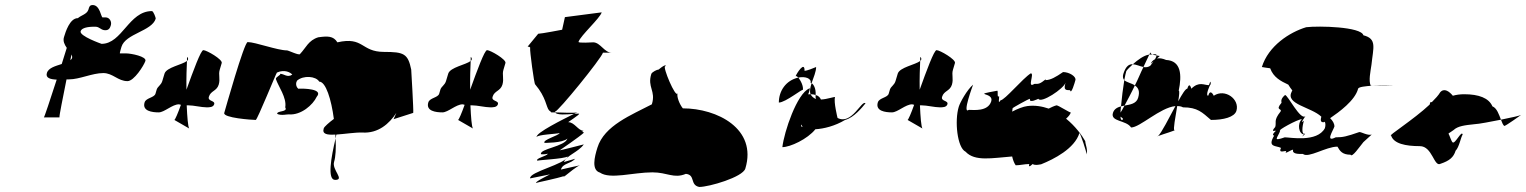

<svg xmlns="http://www.w3.org/2000/svg" viewBox="-20 -754 6057 762"><path d="M166 -464C160 -444 181 -439 205 -438C179 -358 156 -288 154 -288H216C215 -296 229 -363 244 -439H254C296 -439 346 -464 390 -464C428 -464 448 -432 486 -432C512 -432 551 -494 557 -512C563 -530 499 -542 482 -542H456C454 -542 462 -568 462 -568C478 -621 583 -630 598 -680C599 -682 589 -710 583 -710C491 -710 465 -580 383 -580C383 -580 294 -611 300 -630C306 -648 344 -648 358 -648C376 -648 380 -634 398 -634C413 -634 417 -644 420 -654C424 -668 415 -685 399 -685H387C381 -685 377 -734 348 -734C336 -734 334 -727 331 -716C325 -697 302 -694 288 -681L289 -682C257 -682 240 -627 234 -607C229 -591 236 -577 245 -564C239 -544 232 -522 225 -500C201 -492 172 -485 166 -464ZM264 -538C266 -533 267 -528 266 -524C265 -520 262 -518 259 -515C260 -523 263 -531 264 -538Z M554 -348C543 -313 584 -308 610 -308C632 -308 664 -340 690 -340C693 -339 696 -339 698 -338C686 -304 675 -279 672 -278L731 -244C726 -251 723 -290 721 -336H727C749 -336 779 -328 800 -328C811 -328 826 -328 830 -340C835 -356 803 -351 809 -370C816 -394 840 -392 848 -418C855 -442 846 -457 852 -477L860 -504C864 -518 800 -555 787 -555C777 -555 747 -473 720 -398C719 -445 721 -489 722 -512C703 -497 641 -487 633 -462L624 -432C619 -416 606 -411 602 -399L597 -382C592 -366 560 -366 554 -348ZM723 -528C728 -522 728 -517 722 -512C722 -523 722 -529 723 -528Z M870 -306C864 -286 981 -278 995 -278C1001 -278 1077 -466 1079 -466C1110 -480 1133 -466 1140 -458C1120 -444 1107 -462 1091 -461C1098 -457 1073 -449 1075 -440C1084 -412 1119 -366 1112 -328C1124 -308 1079 -316 1080 -302C1096 -294 1121 -301 1126 -300C1175 -296 1222 -338 1237 -370C1265 -402 1183 -403 1167 -402C1164 -398 1148 -416 1159 -434C1184 -456 1234 -452 1247 -430C1273 -430 1295 -359 1305 -282C1286 -268 1267 -251 1265 -245C1257 -221 1279 -218 1311 -220C1311 -215 1312 -210 1312 -205C1314 -210 1313 -215 1315 -220C1348 -222 1390 -229 1418 -228C1481 -224 1525 -263 1553 -306C1546 -291 1542 -281 1542 -281L1620 -306C1622 -312 1612 -478 1612 -478C1599 -541 1583 -548 1504 -548C1412 -548 1424 -610 1319 -586C1303 -612 1280 -611 1243 -606C1204 -594 1194 -564 1171 -540C1169 -532 1125 -554 1119 -554C1081 -554 993 -587 963 -587C949 -587 873 -316 870 -306ZM1312 -205C1314 -165 1312 -131 1306 -112C1296 -80 1350 -40 1310 -40C1278 -40 1294 -130 1312 -205Z M1680 -348C1669 -313 1710 -308 1736 -308C1758 -308 1790 -340 1816 -340C1819 -339 1822 -339 1824 -338C1812 -304 1801 -279 1798 -278L1857 -244C1852 -251 1849 -290 1847 -336H1853C1875 -336 1905 -328 1926 -328C1937 -328 1952 -328 1956 -340C1961 -356 1929 -351 1935 -370C1942 -394 1966 -392 1974 -418C1981 -442 1972 -457 1978 -477L1986 -504C1990 -518 1926 -555 1913 -555C1903 -555 1873 -473 1846 -398C1845 -445 1847 -489 1848 -512C1829 -497 1767 -487 1759 -462L1750 -432C1745 -416 1732 -411 1728 -399L1723 -382C1718 -366 1686 -366 1680 -348ZM1849 -528C1854 -522 1854 -517 1848 -512C1848 -523 1848 -529 1849 -528Z M2074 -569C2076 -569 2086 -568 2084 -563C2082 -555 2100 -419 2104 -419C2148 -367 2147 -330 2159 -316C2164 -312 2165 -312 2168 -308H2183C2182 -309 2183 -310 2183 -311C2195 -311 2366 -521 2373 -545H2407C2379 -545 2363 -585 2335 -586C2331 -586 2274 -582 2276 -588C2284 -613 2361 -681 2368 -705L2222 -686L2211 -636C2211 -636 2128 -620 2116 -620ZM2110 -210C2113 -220 2187 -222 2201 -226C2198 -216 2132 -199 2141 -187C2141 -187 2213 -186 2232 -204C2222 -172 2121 -164 2127 -142C2127 -142 2140 -140 2154 -144C2151 -134 2103 -126 2113 -116C2114 -119 2217 -123 2233 -133C2224 -102 2079 -72 2084 -46C2084 -46 2145 -58 2163 -62C2163 -62 2097 -30 2109 -28C2110 -30 2186 -44 2224 -57C2237 -67 2270 -95 2282 -98C2282 -98 2217 -84 2206 -81C2214 -107 2244 -103 2263 -124C2261 -123 2227 -114 2218 -111C2228 -137 2275 -150 2297 -181C2297 -181 2193 -154 2202 -158C2202 -158 2280 -211 2298 -228C2298 -228 2285 -231 2296 -235C2275 -235 2260 -269 2236 -269C2229 -267 2285 -301 2278 -303C2274 -303 2266 -303 2258 -302C2218 -282 2104 -226 2110 -210ZM2183 -308C2209 -307 2261 -305 2272 -308C2272 -308 2266 -306 2258 -302C2231 -300 2189 -296 2183 -308ZM2220 -54C2221 -54 2221 -55 2224 -57C2220 -55 2207 -51 2220 -54ZM2225 -57C2225 -57 2224 -57 2224 -57C2224 -57 2225 -57 2225 -57ZM2264 -124C2264 -124 2263 -124 2263 -124C2263 -124 2264 -124 2264 -124Z M2351 -168C2339 -130 2327 -79 2361 -69C2402 -41 2493 -70 2569 -70C2629 -70 2654 -44 2702 -64C2741 -60 2717 -20 2755 -12C2794 -12 2928 -51 2938 -85C2986 -243 2826 -324 2690 -324C2677 -340 2665 -370 2669 -384C2662 -362 2608 -491 2620 -491C2624 -491 2626 -505 2594 -478C2588 -478 2569 -469 2565 -461C2548 -407 2584 -394 2567 -340C2487 -298 2378 -256 2351 -168Z M3071 -347C3071 -393 3099 -435 3148 -446C3158 -435 3170 -410 3166 -396C3169 -406 3098 -347 3071 -347ZM3137 -450C3138 -454 3143 -452 3148 -446C3175 -452 3202 -443 3197 -424C3197 -425 3198 -425 3201 -424C3209 -447 3219 -470 3219 -488C3207 -483 3183 -473 3173 -473C3174 -514 3141 -462 3137 -450ZM3085 -170C3116 -170 3185 -202 3216 -241C3250 -243 3294 -254 3334 -278C3369 -287 3402 -328 3415 -344C3400 -359 3360 -256 3304 -286C3304 -286 3288 -350 3294 -368C3294 -372 3264 -360 3238 -359C3235 -367 3228 -374 3217 -377C3217 -370 3216 -365 3219 -361C3209 -364 3201 -372 3197 -380H3187C3189 -380 3198 -410 3192 -403C3143 -383 3092 -231 3085 -170ZM3201 -424C3208 -420 3219 -404 3217 -377C3212 -379 3204 -380 3197 -380C3192 -392 3196 -407 3201 -424ZM3160 -260C3161 -256 3163 -254 3166 -251C3160 -251 3157 -252 3160 -260Z M3464 -348C3453 -313 3494 -308 3520 -308C3542 -308 3574 -340 3600 -340C3603 -339 3606 -339 3608 -338C3596 -304 3585 -279 3582 -278L3641 -244C3636 -251 3633 -290 3631 -336H3637C3659 -336 3689 -328 3710 -328C3721 -328 3736 -328 3740 -340C3745 -356 3713 -351 3719 -370C3726 -394 3750 -392 3758 -418C3765 -442 3756 -457 3762 -477L3770 -504C3774 -518 3710 -555 3697 -555C3687 -555 3657 -473 3630 -398C3629 -445 3631 -489 3632 -512C3613 -497 3551 -487 3543 -462L3534 -432C3529 -416 3516 -411 3512 -399L3507 -382C3502 -366 3470 -366 3464 -348ZM3633 -528C3638 -522 3638 -517 3632 -512C3632 -523 3632 -529 3633 -528Z M3785 -330C3768 -274 3779 -168 3812 -152C3849 -112 3918 -127 3997 -133C4000 -120 4004 -108 4011 -98C4029 -98 4046 -103 4065 -103C4059 -83 4078 -103 4078 -103C4089 -97 4099 -100 4112 -102C4162 -122 4245 -164 4264 -226C4267 -226 4294 -148 4292 -141C4298 -161 4288 -178 4287 -194C4274 -217 4248 -253 4211 -283C4220 -291 4227 -299 4230 -308C4229 -304 4181 -336 4173 -336C4162 -333 4152 -328 4142 -323C4116 -332 4087 -337 4057 -333C4041 -331 4018 -322 3997 -311C3998 -319 3999 -324 3999 -325C3999 -326 4062 -362 4068 -362C4062 -342 4101 -362 4101 -362C4111 -342 4202 -402 4209 -426C4200 -397 4209 -396 4227 -396C4231 -376 4246 -428 4248 -436C4252 -450 4224 -468 4199 -468C4170 -448 4149 -436 4129 -436L4131 -440C4106 -420 4103 -421 4085 -421C4054 -401 4087 -463 4071 -463C4039 -443 3967 -356 3951 -356C3939 -336 3947 -367 3945 -373C3936 -361 3942 -394 3938 -394C3830 -374 3926 -390 3914 -352C3901 -310 3843 -318 3825 -318C3797 -298 3842 -418 3842 -418C3818 -398 3790 -347 3785 -330Z M4438 -460C4435 -449 4437 -441 4442 -436C4445 -452 4448 -465 4450 -472C4455 -479 4465 -489 4476 -499C4461 -500 4448 -492 4438 -460ZM4397 -306C4386 -270 4450 -278 4469 -248C4504 -248 4584 -327 4645 -333C4619 -285 4590 -227 4576 -214C4594 -221 4652 -238 4641 -238C4635 -238 4645 -289 4652 -333C4660 -333 4668 -332 4675 -328C4733 -328 4751 -308 4786 -278C4836 -278 4879 -289 4887 -314C4901 -360 4842 -404 4797 -374C4797 -374 4784 -404 4775 -374C4763 -374 4781 -416 4785 -421C4785 -428 4785 -438 4778 -416C4758 -416 4739 -432 4708 -402C4708 -402 4701 -432 4692 -402C4685 -402 4672 -381 4656 -352C4660 -376 4662 -394 4658 -394C4671 -456 4668 -513 4608 -516C4594 -522 4582 -524 4572 -522L4583 -532C4583 -532 4578 -532 4570 -534C4570 -531 4568 -526 4564 -519C4556 -515 4550 -509 4547 -501L4558 -510C4554 -505 4551 -500 4546 -494C4538 -487 4527 -486 4518 -488C4507 -466 4497 -440 4484 -415C4497 -406 4505 -393 4497 -366C4490 -342 4465 -339 4443 -335C4436 -322 4431 -313 4427 -307C4427 -315 4428 -323 4429 -332C4415 -328 4402 -322 4397 -306ZM4442 -436C4451 -427 4471 -424 4484 -415C4470 -385 4454 -356 4443 -335C4438 -334 4433 -333 4429 -332C4432 -365 4437 -406 4442 -436ZM4476 -499C4496 -517 4520 -534 4539 -537H4541C4536 -527 4528 -509 4518 -488C4504 -491 4490 -498 4476 -499ZM4427 -291C4434 -286 4442 -281 4433 -278C4430 -277 4427 -282 4427 -291ZM4541 -537C4545 -537 4549 -538 4553 -538C4548 -540 4546 -543 4547 -546C4547 -546 4544 -544 4541 -537ZM4553 -538C4563 -539 4571 -540 4570 -534C4564 -535 4557 -536 4553 -538ZM4576 -214C4574 -212 4573 -212 4572 -212C4572 -212 4576 -214 4576 -214ZM4785 -421C4785 -421 4786 -421 4784 -416C4784 -416 4785 -418 4785 -418Z M4988 -488C4988 -488 5017 -483 5021 -483C5034 -447 5063 -432 5093 -418C5098 -410 5103 -402 5109 -395C5108 -394 5107 -392 5106 -389C5081 -340 5184 -329 5224 -291C5221 -279 5219 -267 5235 -269L5238 -271C5241 -263 5241 -255 5238 -245C5207 -188 5100 -209 5079 -209C5027 -191 5052 -208 5061 -236C5046 -234 5129 -281 5147 -281C5127 -263 5135 -221 5155 -221C5139 -203 5159 -220 5160 -224C5144 -216 5148 -253 5155 -275C5135 -257 5161 -293 5161 -293C5141 -275 5091 -377 5080 -377C5059 -359 5067 -349 5066 -346C5039 -314 5070 -325 5062 -311C5033 -275 5047 -268 5041 -250C5019 -225 5045 -239 5043 -234C5023 -216 5037 -216 5037 -216C5008 -168 5045 -177 5064 -167C5053 -145 5075 -155 5085 -155C5074 -137 5103 -160 5112 -160C5107 -142 5134 -143 5151 -143C5173 -125 5242 -172 5288 -172C5298 -154 5308 -140 5340 -140C5346 -127 5376 -172 5391 -190L5424 -220C5408 -215 5384 -230 5375 -230C5323 -212 5310 -209 5281 -209C5238 -187 5271 -236 5276 -252C5276 -264 5269 -275 5259 -285C5294 -309 5358 -355 5370 -402C5372 -409 5398 -412 5428 -414H5420C5411 -434 5419 -469 5423 -497C5430 -565 5446 -600 5391 -614C5382 -648 5214 -652 5164 -646C5098 -626 5014 -572 4988 -488ZM5229 -315C5229 -315 5228 -315 5228 -315C5228 -315 5229 -315 5229 -315ZM5428 -414C5470 -417 5512 -415 5512 -415C5482 -415 5461 -414 5428 -414Z M5501 -216C5511 -184 5558 -174 5615 -174C5665 -174 5671 -90 5697 -104C5733 -116 5749 -130 5757 -156C5771 -169 5778 -211 5785 -220C5781 -239 5755 -181 5745 -189C5739 -195 5733 -217 5729 -223C5730 -227 5727 -222 5749 -238C5766 -254 5794 -257 5831 -261C5851 -262 5896 -271 5937 -279C5929 -299 5921 -325 5903 -332C5889 -365 5849 -380 5791 -380C5775 -380 5760 -378 5746 -374C5732 -391 5712 -406 5696 -388C5689 -376 5677 -363 5662 -348C5659 -351 5656 -350 5654 -339C5590 -279 5485 -213 5501 -216ZM5937 -279C5978 -287 6016 -296 6017 -298C6017 -298 5956 -254 5950 -254C5945 -258 5941 -268 5937 -279Z"/></svg>

Font: Alpina
Style: Obl
Weight: 400
Version: Version 0.9